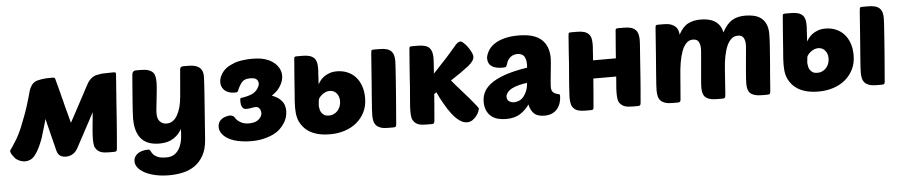

<svg xmlns="http://www.w3.org/2000/svg" viewBox="-43 -849 6243 1332"><g transform="rotate(-5 3078.5 -182.5)"><path d="M769 -550Q774 -550 779.5 -548Q785 -546 784 -538Q784 -534 783 -522Q782 -510 781 -494Q780 -478 778.5 -460.5Q777 -443 776 -429Q776 -425 775.5 -421.5Q775 -418 775 -414Q773 -382 769 -332Q766 -279 760 -204Q757 -166 753.5 -120Q750 -74 745 -20Q743 -6 740 -4Q736 0 723 0H687Q655 0 636 -6Q619 -11 605 -25Q600 -31 595.5 -38Q591 -45 589 -54Q585 -70 585 -95Q585 -103 585 -113Q585 -123 586 -137Q587 -143 587 -149.5Q587 -156 588 -164Q590 -178 592.5 -211.5Q595 -245 600 -287L478 -60L476 -56Q473 -50 466.5 -39.5Q460 -29 450 -19.5Q440 -10 424.5 -3Q409 4 388 4Q368 4 350.5 -5.5Q333 -15 325 -45L269 -269Q266 -257 261.5 -240.5Q257 -224 251.5 -206.5Q246 -189 241 -172Q236 -155 232 -141Q227 -127 220.5 -111Q214 -95 206.5 -79Q199 -63 190.5 -49Q182 -35 174 -25Q158 -4 139.5 4Q121 12 105 12Q88 12 72 6Q56 0 45 -8Q39 -12 33 -19Q27 -26 22 -33Q17 -40 13.5 -46Q10 -52 9 -54Q7 -60 6 -65.5Q5 -71 8 -75Q11 -78 22 -94.5Q33 -111 55 -146Q76 -181 94 -225Q112 -269 130 -318Q139 -343 147 -368.5Q155 -394 161.5 -416Q168 -438 172.5 -454.5Q177 -471 179 -478Q184 -492 194 -508Q204 -524 222 -534Q230 -538 242.5 -541Q255 -544 268.5 -546Q282 -548 295 -549Q308 -550 317 -550H323H325H346Q349 -550 354 -548.5Q359 -547 361 -540Q362 -536 368 -514Q374 -492 381 -465Q388 -438 394.5 -412Q401 -386 404 -376Q406 -365 412.5 -341Q419 -317 426 -291Q434 -261 443 -227Q473 -282 498 -329Q508 -348 518.5 -367.5Q529 -387 538 -403.5Q547 -420 553 -432Q559 -444 562 -449Q572 -467 583 -487.5Q594 -508 612 -523Q629 -537 648.5 -541.5Q668 -546 685 -548L769 -550Z M1059 -458Q1059 -435 1056 -403.5Q1053 -372 1049.5 -340.5Q1046 -309 1043 -281.5Q1040 -254 1040 -239Q1040 -201 1058.5 -182.5Q1077 -164 1104 -164Q1151 -164 1179 -213Q1207 -262 1214 -343L1230 -530Q1231 -541 1237.5 -545.5Q1244 -550 1252 -550H1288Q1309 -550 1327.5 -546.5Q1346 -543 1360 -533.5Q1374 -524 1382 -508Q1390 -492 1390 -467Q1390 -457 1388.5 -429.5Q1387 -402 1383.5 -350.5Q1380 -299 1374 -220.5Q1368 -142 1360 -29Q1355 37 1330.5 80.5Q1306 124 1269 149.5Q1232 175 1186 185Q1140 195 1092 195Q1041 195 998.5 186Q956 177 925 161Q894 145 876.5 124Q859 103 859 79Q859 60 867.5 46Q876 32 890 23Q904 14 922.5 9.5Q941 5 961 5Q971 5 975.5 15Q980 25 989.5 37.5Q999 50 1020 60Q1041 70 1083 70Q1120 70 1143 52Q1166 34 1178.5 6Q1191 -22 1195 -55Q1199 -88 1199 -118Q1183 -90 1163.5 -72.5Q1144 -55 1123 -45.5Q1102 -36 1081 -33Q1060 -30 1041 -30Q1004 -30 973.5 -40Q943 -50 921 -72.5Q899 -95 887 -131Q875 -167 875 -218Q875 -237 877 -268.5Q879 -300 882 -339.5Q885 -379 888.5 -425Q892 -471 896 -519Q898 -550 924 -550H956Q988 -550 1008 -544Q1028 -538 1039.5 -526.5Q1051 -515 1055 -497.5Q1059 -480 1059 -458Z M1915 -249Q1928 -234 1933.5 -214.5Q1939 -195 1938 -173.5Q1937 -152 1930 -130.5Q1923 -109 1910 -91Q1884 -53 1849.5 -32.5Q1815 -12 1764 0Q1740 6 1709.5 8Q1679 10 1648 8Q1617 6 1588 0Q1559 -6 1537 -16Q1498 -33 1477.5 -61Q1457 -89 1462 -119Q1464 -134 1471 -144.5Q1478 -155 1487.5 -162Q1497 -169 1507.5 -173Q1518 -177 1527 -179Q1545 -183 1555.5 -180Q1566 -177 1572 -172Q1577 -167 1583.5 -156.5Q1590 -146 1603 -137Q1626 -120 1653 -116.5Q1680 -113 1708 -119Q1721 -122 1733 -129.5Q1745 -137 1753 -147.5Q1761 -158 1764 -170Q1767 -182 1763 -195Q1759 -208 1752.5 -214.5Q1746 -221 1738.5 -223Q1731 -225 1723 -224Q1715 -223 1708 -222Q1683 -217 1670 -217Q1651 -216 1643.5 -223Q1636 -230 1632 -239Q1628 -248 1627 -264Q1626 -280 1627 -285Q1628 -295 1635 -296Q1640 -297 1656 -299.5Q1672 -302 1697 -310Q1721 -318 1737 -333Q1753 -348 1761 -368Q1769 -388 1760.5 -404Q1752 -420 1733 -424Q1714 -428 1691 -425Q1668 -422 1653 -408Q1646 -401 1640 -391.5Q1634 -382 1629 -373Q1624 -364 1621 -356.5Q1618 -349 1617 -346Q1613 -337 1600 -337Q1594 -336 1574.5 -338Q1555 -340 1535 -351Q1525 -357 1516.5 -367Q1508 -377 1503.5 -390.5Q1499 -404 1499.5 -420.5Q1500 -437 1508 -456Q1517 -476 1529 -490Q1541 -504 1554.5 -514Q1568 -524 1583 -530.5Q1598 -537 1612 -543Q1624 -548 1648.5 -552.5Q1673 -557 1703 -559Q1733 -561 1764.5 -559Q1796 -557 1823 -549Q1852 -540 1872.5 -526Q1893 -512 1906 -495.5Q1919 -479 1925 -462Q1931 -445 1931 -430Q1932 -400 1918.5 -371.5Q1905 -343 1885 -323Q1877 -315 1868 -308Q1859 -301 1848 -293Q1867 -286 1884 -276Q1901 -266 1915 -249Z M2312 -422Q2350 -422 2383 -408.5Q2416 -395 2440 -369.5Q2464 -344 2477.5 -306.5Q2491 -269 2491 -221Q2491 -166 2470 -123.5Q2449 -81 2413.5 -51.5Q2378 -22 2330.5 -6.5Q2283 9 2230 9Q2181 9 2145.5 0Q2110 -9 2085.5 -24Q2061 -39 2045 -58Q2029 -77 2019 -97Q2005 -128 2002.5 -163Q2000 -198 2002 -224V-225V-232Q2003 -237 2003 -240.5Q2003 -244 2003 -247Q2005 -267 2006.5 -289.5Q2008 -312 2010 -338Q2013 -375 2016 -420.5Q2019 -466 2024 -521Q2024 -542 2029 -547Q2032 -550 2044 -550H2083Q2113 -550 2133 -544Q2152 -538 2164 -526Q2175 -515 2180 -497Q2184 -482 2184 -459Q2184 -451 2184 -440.5Q2184 -430 2182 -415Q2181 -401 2180.5 -383.5Q2180 -366 2178 -344Q2184 -354 2194 -367.5Q2204 -381 2220 -393Q2236 -405 2259 -413.5Q2282 -422 2312 -422ZM2232 -121Q2250 -121 2265.5 -128.5Q2281 -136 2292.5 -149Q2304 -162 2310 -179Q2316 -196 2316 -215Q2316 -248 2297.5 -269.5Q2279 -291 2250 -291Q2235 -291 2221 -285Q2207 -279 2196 -270Q2185 -261 2178 -251.5Q2171 -242 2170 -236Q2169 -229 2168.5 -222Q2168 -215 2167 -207Q2167 -197 2166 -193Q2167 -181 2170 -168Q2173 -155 2180.5 -144.5Q2188 -134 2200 -127.5Q2212 -121 2232 -121ZM2632 0Q2601 0 2581.5 -6.5Q2562 -13 2550.5 -25Q2539 -37 2534.5 -54.5Q2530 -72 2530 -95Q2530 -110 2531.5 -137.5Q2533 -165 2537 -213.5Q2541 -262 2546.5 -336.5Q2552 -411 2560 -521Q2562 -543 2564.5 -546.5Q2567 -550 2581 -550H2620Q2651 -550 2670.5 -544Q2690 -538 2701.5 -526Q2713 -514 2717.5 -497Q2722 -480 2722 -459Q2722 -444 2720 -414Q2718 -384 2714.5 -332.5Q2711 -281 2705 -204.5Q2699 -128 2690 -20Q2689 -8 2685 -4Q2681 0 2668 0Z M3255 -103Q3271 -82 3271 -78Q3270 -75 3268.5 -70.5Q3267 -66 3265 -58Q3259 -43 3247 -28Q3241 -20 3233.5 -13.5Q3226 -7 3218 -1Q3200 10 3178 9Q3152 8 3126 -12Q3101 -30 3076 -63Q3051 -95 3027 -139Q3016 -157 3006.5 -176.5Q2997 -196 2987 -217Q2982 -214 2978.5 -211Q2975 -208 2971 -206V-204Q2968 -166 2964.5 -120Q2961 -74 2956 -20Q2954 -7 2951 -4Q2947 0 2934 0H2898Q2866 0 2847 -6Q2830 -11 2816 -25Q2811 -31 2806.5 -38Q2802 -45 2800 -54Q2796 -70 2796 -95Q2796 -103 2796 -113Q2796 -123 2797 -137Q2799 -166 2803 -213Q2805 -237 2807.5 -267.5Q2810 -298 2812 -336Q2815 -374 2818 -419.5Q2821 -465 2826 -521Q2826 -542 2831 -547Q2834 -550 2847 -550H2886Q2916 -550 2936 -544Q2957 -538 2967 -526Q2978 -515 2983 -497Q2985 -488 2986.5 -479Q2988 -470 2988 -459Q2988 -451 2987.5 -440Q2987 -429 2986 -414Q2985 -401 2984 -384.5Q2983 -368 2981 -347Q2985 -352 2994.5 -361.5Q3004 -371 3014.5 -382.5Q3025 -394 3036 -406Q3047 -418 3056 -427Q3066 -438 3080.5 -454Q3095 -470 3109 -486Q3123 -502 3134.5 -515.5Q3146 -529 3151 -535Q3151 -535 3153 -537Q3162 -546 3169 -549Q3176 -553 3180 -553Q3191 -555 3205 -541Q3212 -535 3219 -527.5Q3226 -520 3232 -511Q3244 -495 3254 -475Q3259 -465 3261.5 -457.5Q3264 -450 3264 -444Q3267 -415 3223 -379Q3220 -377 3216.5 -374Q3213 -371 3209 -369Q3189 -353 3164.5 -336Q3140 -319 3118 -305Q3113 -301 3107 -297.5Q3101 -294 3095 -290Q3123 -255 3149 -227Q3185 -186 3212 -155Q3238 -125 3255 -103Z M3619 -227Q3591 -224 3564 -217Q3537 -210 3516 -200Q3495 -190 3482 -174Q3469 -158 3469 -145Q3469 -120 3485 -110.5Q3501 -101 3519 -101Q3536 -101 3553.5 -108.5Q3571 -116 3584 -131.5Q3597 -147 3607 -170Q3617 -193 3619 -227ZM3308 -123Q3308 -206 3389 -257Q3470 -308 3628 -332Q3629 -334 3629.5 -339.5Q3630 -345 3630 -356Q3630 -388 3618 -409.5Q3606 -431 3568 -433Q3547 -431 3534 -424.5Q3521 -418 3511.5 -406.5Q3502 -395 3498.5 -387Q3495 -379 3489 -361Q3487 -352 3480.5 -349.5Q3474 -347 3460 -347Q3358 -347 3358 -420Q3358 -439 3372.5 -467Q3387 -495 3415.5 -515.5Q3444 -536 3487 -548Q3530 -560 3587 -560Q3698 -560 3748 -514Q3798 -468 3798 -384Q3798 -373 3795.5 -344.5Q3793 -316 3789.5 -284.5Q3786 -253 3783.5 -225Q3781 -197 3781 -186Q3781 -161 3790 -150.5Q3799 -140 3810.5 -136Q3822 -132 3831 -130Q3840 -128 3840 -120Q3840 -98 3834 -75Q3828 -52 3814.5 -33Q3801 -14 3777.5 -2Q3754 10 3720 10Q3672 10 3648 -13Q3624 -36 3616 -77Q3592 -42 3553.5 -16Q3515 10 3453 10Q3423 10 3396.5 3Q3370 -4 3350.5 -20Q3331 -36 3319.5 -61.5Q3308 -87 3308 -123Z M4419 -497Q4421 -488 4422.5 -479Q4424 -470 4424 -459Q4424 -451 4423.5 -440Q4423 -429 4422 -414Q4419 -385 4416 -332Q4413 -279 4407 -204Q4404 -166 4400.5 -120Q4397 -74 4392 -20Q4390 -7 4387 -4Q4383 0 4370 0H4334Q4302 0 4283 -6Q4266 -11 4252 -25Q4240 -37 4236 -54Q4232 -70 4232 -95Q4232 -103 4232 -113Q4232 -123 4233 -137Q4235 -166 4239 -213V-217H4080Q4080 -209 4079 -204Q4076 -166 4072.5 -120Q4069 -74 4064 -20Q4064 -7 4059 -4Q4056 0 4042 0H4006Q3975 0 3956 -6Q3936 -12 3925 -25Q3913 -37 3909 -54Q3907 -63 3905.5 -73Q3904 -83 3904 -95Q3904 -103 3904.5 -113Q3905 -123 3906 -137Q3907 -151 3908 -170Q3909 -189 3911 -213Q3913 -237 3915.5 -267.5Q3918 -298 3921 -336Q3923 -374 3926.5 -419.5Q3930 -465 3934 -521Q3935 -542 3939 -547Q3942 -550 3955 -550H3994Q4025 -550 4045 -544Q4064 -538 4076 -526Q4088 -513 4092 -497Q4096 -481 4096 -459Q4096 -451 4096 -440Q4096 -429 4094 -414Q4093 -400 4092 -382.5Q4091 -365 4089 -343H4248Q4251 -379 4254 -423Q4257 -467 4262 -521Q4262 -542 4267 -547Q4270 -550 4283 -550H4322Q4352 -550 4372 -544Q4391 -538 4403 -526Q4414 -515 4419 -497Z M4683 -180Q4680 -134 4676 -92.5Q4672 -51 4670 -20Q4669 -8 4665 -4Q4661 0 4648 0H4612Q4581 0 4561.5 -6.5Q4542 -13 4530.5 -25Q4519 -37 4514.5 -54.5Q4510 -72 4510 -95Q4510 -110 4511.5 -137.5Q4513 -165 4517 -213.5Q4521 -262 4526.5 -336.5Q4532 -411 4540 -521Q4541 -543 4545 -547Q4548 -550 4561 -550H4600Q4630 -550 4649 -543Q4668 -536 4680 -525Q4692 -514 4697 -499Q4702 -484 4703 -468Q4732 -522 4769 -541Q4806 -560 4856 -560Q4883 -560 4908 -555Q4933 -550 4953 -538Q4973 -526 4987 -506.5Q5001 -487 5007 -457Q5038 -515 5075 -537.5Q5112 -560 5168 -560Q5199 -560 5227.5 -553.5Q5256 -547 5277 -531Q5298 -515 5310.5 -487.5Q5323 -460 5323 -419Q5323 -388 5320 -343Q5317 -298 5313 -245.5Q5309 -193 5304 -137.5Q5299 -82 5296 -31Q5295 -20 5294 -14Q5293 -8 5290.5 -5Q5288 -2 5283 -1Q5278 0 5269 0H5237Q5205 0 5185 -6Q5165 -12 5154 -23Q5143 -34 5138.5 -50.5Q5134 -67 5134 -88Q5134 -101 5135.5 -125Q5137 -149 5139.5 -177Q5142 -205 5144.5 -235Q5147 -265 5149.5 -290.5Q5152 -316 5153.5 -335Q5155 -354 5155 -360Q5155 -386 5144.5 -406Q5134 -426 5104 -426Q5078 -426 5059 -409Q5040 -392 5027 -362Q5014 -332 5006 -291Q4998 -250 4995 -202Q4993 -171 4990 -131Q4987 -91 4983 -31Q4982 -20 4981 -14Q4980 -8 4977.5 -5Q4975 -2 4970 -1Q4965 0 4956 0H4924Q4892 0 4872 -6Q4852 -12 4841 -23Q4830 -34 4825.5 -50.5Q4821 -67 4821 -88Q4821 -108 4824.5 -146.5Q4828 -185 4831.5 -226.5Q4835 -268 4838.5 -305.5Q4842 -343 4842 -360Q4842 -386 4831.5 -406Q4821 -426 4791 -426Q4764 -426 4745 -406Q4726 -386 4713.5 -352.5Q4701 -319 4693.5 -274Q4686 -229 4683 -180Z M5714 -422Q5752 -422 5785 -408.5Q5818 -395 5842 -369.5Q5866 -344 5879.5 -306.5Q5893 -269 5893 -221Q5893 -166 5872 -123.5Q5851 -81 5815.5 -51.5Q5780 -22 5732.5 -6.5Q5685 9 5632 9Q5583 9 5547.5 0Q5512 -9 5487.5 -24Q5463 -39 5447 -58Q5431 -77 5421 -97Q5407 -128 5404.5 -163Q5402 -198 5404 -224V-225V-232Q5405 -237 5405 -240.5Q5405 -244 5405 -247Q5407 -267 5408.5 -289.5Q5410 -312 5412 -338Q5415 -375 5418 -420.5Q5421 -466 5426 -521Q5426 -542 5431 -547Q5434 -550 5446 -550H5485Q5515 -550 5535 -544Q5554 -538 5566 -526Q5577 -515 5582 -497Q5586 -482 5586 -459Q5586 -451 5586 -440.5Q5586 -430 5584 -415Q5583 -401 5582.5 -383.5Q5582 -366 5580 -344Q5586 -354 5596 -367.5Q5606 -381 5622 -393Q5638 -405 5661 -413.5Q5684 -422 5714 -422ZM5634 -121Q5652 -121 5667.5 -128.5Q5683 -136 5694.5 -149Q5706 -162 5712 -179Q5718 -196 5718 -215Q5718 -248 5699.5 -269.5Q5681 -291 5652 -291Q5637 -291 5623 -285Q5609 -279 5598 -270Q5587 -261 5580 -251.5Q5573 -242 5572 -236Q5571 -229 5570.5 -222Q5570 -215 5569 -207Q5569 -197 5568 -193Q5569 -181 5572 -168Q5575 -155 5582.5 -144.5Q5590 -134 5602 -127.5Q5614 -121 5634 -121ZM6034 0Q6003 0 5983.5 -6.5Q5964 -13 5952.5 -25Q5941 -37 5936.5 -54.5Q5932 -72 5932 -95Q5932 -110 5933.5 -137.5Q5935 -165 5939 -213.5Q5943 -262 5948.5 -336.5Q5954 -411 5962 -521Q5964 -543 5966.5 -546.5Q5969 -550 5983 -550H6022Q6053 -550 6072.5 -544Q6092 -538 6103.5 -526Q6115 -514 6119.5 -497Q6124 -480 6124 -459Q6124 -444 6122 -414Q6120 -384 6116.5 -332.5Q6113 -281 6107 -204.5Q6101 -128 6092 -20Q6091 -8 6087 -4Q6083 0 6070 0Z"/></g></svg>

Font: Poetsen One
Style: Regular
Weight: 400
Designer: Pablo Impallari, Rodrigo Fuenzalida
Foundry: Pablo Impallari, Rodrigo Fuenzalida
Version: Version 1.001; ttfautohint (v0.93) -l 8 -r 50 -G 200 -x 14 -